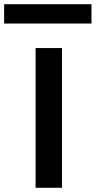

<svg xmlns="http://www.w3.org/2000/svg" viewBox="-100 -887 453 907"><path d="M68.1 0V-660H192.8V0ZM-80.5 -775.8V-867.1H332.1V-775.8Z"/></svg>

Font: Panamera Thin
Style: Regular
Weight: 100
Designer: Bastien Sozeau
Foundry: NBR — Bastien Sozeau
Version: Version 3.003;gftools[0.9.33]